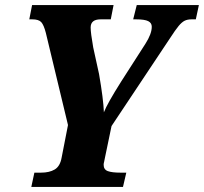

<svg xmlns="http://www.w3.org/2000/svg" viewBox="-20 -734 801 754"><path d="M115 -56H141Q174 -56 195 -68.5Q216 -81 222 -115L247 -243L160 -605Q152 -636 142 -647Q132 -658 107 -658H95L106 -714H426L415 -658H375Q336 -658 336 -626Q336 -605 346 -548L369 -443Q386 -345 388 -293Q401 -327 456 -414L551 -562Q576 -601 576 -629Q576 -644 562 -651Q548 -658 515 -658H503L517 -714H761L749 -658H732Q716 -658 705 -652.5Q694 -647 681.5 -632Q669 -617 647 -583L418 -239L392 -114Q391 -106 389 -99Q387 -92 387 -87Q387 -68 403.5 -62Q420 -56 453 -56H476L463 0H103Z"/></svg>

Font: Noto Serif NarrowExtraBold
Style: Italic
Weight: 800
Width: 4
Italic angle: -12°
Designer: Monotype Design Team
Foundry: Monotype Imaging Inc.
Version: Version 1.001